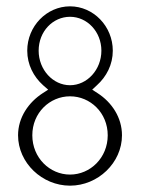

<svg xmlns="http://www.w3.org/2000/svg" viewBox="-20 -590 448 606"><path d="M37 -163C37 -76 113 -4 201 -4C289 -4 365 -76 365 -163C365 -219 333 -267 288 -296L271 -307L286 -321C316 -348 336 -386 336 -430C336 -507 275 -570 201 -570C127 -570 66 -507 66 -430C66 -386 86 -348 116 -321L132 -307L115 -296C70 -267 37 -219 37 -163ZM82 -163C82 -234 137 -286 201 -286C265 -286 320 -234 320 -163C320 -92 265 -39 201 -39C137 -39 82 -92 82 -163ZM102 -430C102 -491 147 -537 201 -537C255 -537 300 -490 300 -430C300 -370 255 -321 201 -321C147 -321 102 -370 102 -430Z"/></svg>

Font: Charger Sport
Style: HLNrw
Weight: 100
Designer: Jasper
Foundry: Cannot Into Space Fonts
Version: Version 1.1